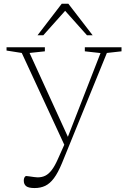

<svg xmlns="http://www.w3.org/2000/svg" viewBox="-20 -736 670 997"><path d="M338 -13.5 317 22.5 93 -461 14 -473.5V-490.5H213V-469.5L133.5 -461ZM160 240.5Q128.5 240.5 116 230.8Q103.5 221 103.5 202Q103.5 195.5 105.2 190Q107 184.5 110 181.2Q113 178 117 178Q121 178 132.2 179.8Q143.5 181.5 155.8 183.2Q168 185 175 185Q198 185 215.5 176.2Q233 167.5 249 146.5Q265 125.5 281 89L319.5 3L327 -11.5L502 -460.5L420.5 -469.5V-490.5H611V-469.5L535 -461L301.5 112Q281 161.5 260 189.5Q239 217.5 214.8 229Q190.5 240.5 160 240.5ZM175 -553 300.5 -716.5H335L461 -553H431.5L310 -689H326.5L205 -553Z"/></svg>

Font: Newsreader 9pt ExtraLight
Style: Regular
Weight: 250
Designer: Hugues Gentile
Foundry: Production Type
Version: Version 1.003